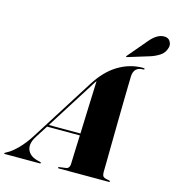

<svg xmlns="http://www.w3.org/2000/svg" viewBox="-195 -1033 1047 1143"><g transform="rotate(15 328.0 -461.0)"><path d="M91.5 -145.5Q61 -97.5 75 -61.5Q89 -25.5 138.5 -13L154.5 -9Q161 -7.5 161 -4Q161 0 154 0H-59Q-65 0 -65 -3Q-65 -6 -50.5 -13.5Q-22.5 -27.5 13 -63.5Q48.5 -99.5 82 -153L324 -535.5Q379.5 -623.5 450.8 -666Q522 -708.5 601.5 -708.5Q612.5 -708.5 612.5 -704Q612.5 -699.5 605.5 -699.5Q548 -699.5 545.5 -641.5Q545 -627 544 -582.2Q543 -537.5 542 -476Q541 -414.5 540 -347Q539 -279.5 538.2 -218Q537.5 -156.5 537 -112.5Q536.5 -68.5 536 -54Q535.5 -30 542.5 -21.8Q549.5 -13.5 577.5 -9.5Q586.5 -8 586.5 -4.5Q586.5 0 578.5 0H273Q267 0 267 -4Q267 -8 273.5 -8.5L313 -14Q324.5 -15.5 330 -24Q335.5 -32.5 336 -43Q336.5 -61 338.2 -110.5Q340 -160 342.5 -222.5H140.5ZM331.5 -524.5 148 -234.5H343Q345 -296 347.5 -360Q350 -424 352 -477.8Q354 -531.5 355 -561Q351 -555.5 345.2 -546.5Q339.5 -537.5 331.5 -524.5ZM589 -870Q632 -921.5 675.5 -921.5Q702 -921.5 713 -902.8Q724 -884 719 -865.5Q710 -830.5 682.2 -812.8Q654.5 -795 625 -786L493 -745.5Q488 -744 487 -746.5Q486 -749 489.5 -752.5Z"/></g></svg>

Font: Fraunces 144pt Black
Style: Italic
Weight: 900
Italic angle: -16°
Version: Version 1.000;[0bf87f6ff]